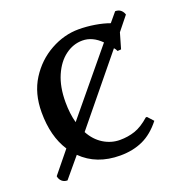

<svg xmlns="http://www.w3.org/2000/svg" viewBox="-99 -569 654 687"><g transform="rotate(-20 227.5 -225.5)"><path d="M411.6 -481.4Q424.8 -481.4 432.9 -474.4Q440.9 -467.3 443.8 -457L401.9 -404.8L384.8 -345.7L371.1 -344.7Q368.2 -352.1 362.3 -358.4L161.1 -112.3Q179.2 -78.6 208.5 -60.5Q237.8 -42.5 271 -42.5Q301.3 -42.5 328.1 -51.5Q355 -60.5 384.8 -86.9H389.2L409.2 -64.9Q377.4 -24.4 339.4 -7.1Q301.3 10.3 252.9 10.3Q163.1 10.3 106.9 -45.4L44.4 29.3Q31.7 29.3 23.4 21.7Q15.1 14.2 13.2 2L79.6 -79.6Q40.5 -139.6 40.5 -231Q40.5 -303.2 73.7 -355.5Q106.9 -407.7 158.9 -436.5Q210.9 -465.3 266.1 -465.3Q296.4 -465.3 327.4 -460.2Q358.4 -455.1 382.3 -446.3ZM265.1 -422.9Q230 -422.9 200 -400.6Q169.9 -378.4 151.6 -336.4Q133.3 -294.4 133.3 -236.3Q133.3 -191.9 143.1 -156.7L335.9 -390.1Q303.2 -422.9 265.1 -422.9Z"/></g></svg>

Font: Kurinto Seri
Style: Regular
Weight: 400
Designer: Kurinto was developed by Clint Goss from a range of fonts that are compatible with the SIL Open Font License Version 1.1
Foundry: Clinton F. Goss
Version: Version 2.196; July 25, 2020